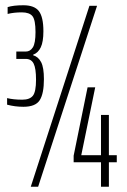

<svg xmlns="http://www.w3.org/2000/svg" viewBox="-20 -710 483 730"><path d="M7 -312V-337Q31 -331 65 -331Q93 -331 105 -346Q117 -361 117 -407Q117 -450 108 -468Q99 -486 78 -486H42V-514H78Q95 -514 105 -530Q115 -546 115 -588Q115 -634 103.5 -648.5Q92 -663 63 -663Q33 -663 9 -657V-683Q31 -690 69 -690Q111 -690 128 -667.5Q145 -645 145 -591Q145 -551 135 -530Q125 -509 106 -502V-500Q126 -494 136.5 -473.5Q147 -453 147 -409Q147 -354 131 -329Q115 -304 69 -304Q37 -304 7 -312ZM97 0 320 -688H349L125 0ZM364 0V-93H260V-118L313 -378H342L289 -120H364V-273H394V-120H424V-93H394V0Z"/></svg>

Font: Saira Ultra Condensed Thin
Style: Regular
Weight: 100
Width: 1
Designer: Hector Gatti with collaboration of the Omnibus-Type team
Foundry: Omnibus-Type
Version: Version 1.001; ttfautohint (v1.8)